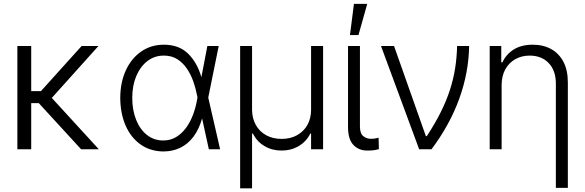

<svg xmlns="http://www.w3.org/2000/svg" viewBox="-20 -789 3090 1015"><path d="M145 -545.9V0H71.8V-545.9ZM500.5 -545.9 229 -243.7H118.2L107.9 -307.1H196.3L411.6 -545.9ZM408.7 0 181.2 -248 231.4 -295.9 502.4 0Z M842.8 11.7Q773.9 10.7 722.9 -25.4Q671.9 -61.5 644 -125.2Q616.2 -189 615.7 -272Q616.2 -354.5 645.5 -417.7Q674.8 -481 726.8 -516.8Q778.8 -552.7 846.2 -552.7Q925.8 -552.7 974.1 -505.6Q1022.5 -458.5 1044.9 -380.4H1068.8L1080.6 -274.4L1143.6 0H1084L1022 -283.7Q1015.1 -320.3 1002.2 -357.4Q989.3 -394.5 968.5 -425.5Q947.8 -456.5 917.7 -475.8Q887.7 -495.1 846.2 -495.1Q797.4 -495.1 759.8 -466.6Q722.2 -438 700.7 -387.5Q679.2 -336.9 679.2 -271.5Q679.2 -206.5 699.7 -155.5Q720.2 -104.5 757.1 -75.4Q793.9 -46.4 842.8 -46.4Q881.3 -46.4 911.1 -64.5Q940.9 -82.5 963.4 -113Q985.8 -143.6 1000.2 -181.9Q1014.6 -220.2 1021.5 -260.3L1076.2 -545.9H1136.2L1080.6 -271.5L1069.3 -162.6H1048.3Q1031.7 -104.5 1002.4 -65.9Q973.1 -27.3 932.9 -7.8Q892.6 11.7 842.8 11.7Z M1249.5 206.5V-545.9H1312.5V-208Q1313 -163.1 1332.5 -128.2Q1352.1 -93.3 1387.2 -74Q1422.4 -54.7 1468.8 -54.7Q1515.1 -54.7 1550.3 -74.2Q1585.4 -93.8 1605 -128.4Q1624.5 -163.1 1624.5 -208V-545.9H1688V0H1624.5V-83H1620.6Q1599.1 -40 1558.3 -16.4Q1517.6 7.3 1468.8 6.8Q1419.4 7.3 1378.9 -16.4Q1338.4 -40 1316.9 -83H1312.5V206.5Z M1819.8 -545.9H1882.8V-118.2Q1883.3 -82.5 1901.1 -68.8Q1918.9 -55.2 1940.9 -55.2Q1954.1 -55.2 1965.8 -57.4Q1977.5 -59.6 1981.4 -61L1982.9 -0.5Q1975.1 2 1960 4.6Q1944.8 7.3 1921.4 6.8Q1877.4 7.3 1848.6 -22.5Q1819.8 -52.2 1819.8 -118.2ZM1830.1 -603.5 1851.1 -768.6H1921.4L1875 -603.5Z M2195.8 0 1994.1 -545.9H2063L2231.4 -69.3H2236.3Q2280.8 -137.2 2310.8 -197.8Q2340.8 -258.3 2359.1 -315.4Q2377.4 -372.6 2386.2 -429.4Q2395 -486.3 2396.5 -545.9H2460Q2458 -406.2 2408.2 -268.1Q2358.4 -129.9 2261.2 0Z M2631.8 -340.8V0H2568.8V-545.9H2629.9V-459.5H2636.2Q2655.3 -502 2695.8 -527.3Q2736.3 -552.7 2796.4 -552.7Q2851.6 -552.7 2893.3 -529.8Q2935.1 -506.8 2958.5 -462.4Q2981.9 -418 2981.9 -353V204.1H2918.5V-349.1Q2918 -416 2880.9 -455.3Q2843.8 -494.6 2780.3 -495.1Q2737.8 -495.1 2704.3 -476.3Q2670.9 -457.5 2651.6 -423.1Q2632.3 -388.7 2631.8 -340.8Z"/></svg>

Font: Inter Tight Light
Style: Regular
Weight: 300
Designer: Rasmus Andersson
Foundry: rsms
Version: Version 3.004